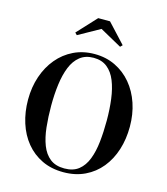

<svg xmlns="http://www.w3.org/2000/svg" viewBox="-140 -1091 1052 1209"><g transform="rotate(15 386.0 -487.0)"><path d="M386.5 10Q308 10 246.5 -19.5Q185 -49 142 -101.5Q99 -154 76.8 -224Q54.5 -294 54.5 -375Q54.5 -456 78.2 -526Q102 -596 145.8 -648.5Q189.5 -701 250.5 -730.5Q311.5 -760 386.5 -760Q461 -760 522 -730.5Q583 -701 627 -648.5Q671 -596 694.5 -526Q718 -456 718 -375Q718 -294 695.8 -224Q673.5 -154 630.8 -101.5Q588 -49 526.2 -19.5Q464.5 10 386.5 10ZM386.5 -14.5Q444 -14.5 479.5 -42.8Q515 -71 534.2 -120.8Q553.5 -170.5 560.5 -236Q567.5 -301.5 567.5 -375Q567.5 -448.5 559 -514Q550.5 -579.5 530.5 -629.2Q510.5 -679 475.2 -707.2Q440 -735.5 386.5 -735.5Q333 -735.5 297.5 -707.2Q262 -679 242 -629.2Q222 -579.5 213.5 -514Q205 -448.5 205 -375Q205 -301.5 212 -236Q219 -170.5 238.2 -120.8Q257.5 -71 293.2 -42.8Q329 -14.5 386.5 -14.5ZM246 -845.5 232.5 -859 348.5 -984H425.5L541.5 -859L528 -845.5L386.5 -924Z"/></g></svg>

Font: Bodoni Moda 9pt SemiBold
Style: Regular
Weight: 600
Designer: Owen Earl
Foundry: indestructible type
Version: Version 2.005